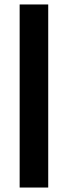

<svg xmlns="http://www.w3.org/2000/svg" viewBox="-20 -740 304 860"><path d="M68 100V-720H196V100Z"/></svg>

Font: Firefly Display
Style: Bold
Weight: 700
Designer: Colophon Foundry, Jonny Pinhorn
Foundry: Colophon Foundry
Version: Version 1.200; ttfautohint (v1.8.3)